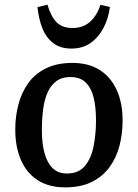

<svg xmlns="http://www.w3.org/2000/svg" viewBox="-20 -796 596 830"><path d="M262 14Q191 14 143 -17Q95 -48 70.5 -104.5Q46 -161 46 -236Q46 -292 59.5 -344Q73 -396 102 -436.5Q131 -477 178.5 -500.5Q226 -524 293 -524Q363 -524 411 -493.5Q459 -463 484.5 -407Q510 -351 510 -275Q510 -218 496.5 -166Q483 -114 453.5 -73.5Q424 -33 376.5 -9.5Q329 14 262 14ZM269 -46Q320 -46 347 -78.5Q374 -111 384.5 -163.5Q395 -216 395 -276Q395 -332 385 -373.5Q375 -415 351 -439Q327 -463 284 -463Q248 -463 224 -445.5Q200 -428 186 -397Q172 -366 166.5 -323.5Q161 -281 161 -232Q161 -176 172.5 -134Q184 -92 207.5 -69Q231 -46 269 -46ZM289 -586Q240 -586 209 -610.5Q178 -635 162.5 -675.5Q147 -716 142 -765L185 -776Q200 -725 224.5 -700Q249 -675 293 -675Q340 -675 370 -702.5Q400 -730 414 -775L455 -766Q450 -721 429.5 -679.5Q409 -638 374 -612Q339 -586 289 -586Z"/></svg>

Font: Literata 18pt Medium
Style: Italic
Weight: 500
Italic angle: -2°
Designer: Latin by Veronika Burian and Jose Scaglione. Greek by Irene Vlachou. Cyrillic by Vera Evstafieva
Foundry: TypeTogether
Version: Version 3.103;gftools[0.9.29]